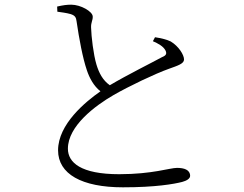

<svg xmlns="http://www.w3.org/2000/svg" viewBox="-20 -776 1040 820"><path d="M224 -748 225 -726C239 -724 264 -721 281 -716C301 -710 305 -701 307 -685C318 -610 333 -529 351 -476C362 -443 380 -409 409 -386C346 -342 228 -246 228 -134C228 -33 329 24 505 24C644 24 723 10 758 1C777 -4 792 -13 792 -25C792 -51 766 -59 736 -59C705 -59 631 -32 489 -32C325 -32 270 -82 270 -141C270 -238 387 -325 465 -370C531 -408 642 -461 701 -482C740 -496 766 -504 766 -522C766 -541 744 -578 709 -599C693 -607 668 -613 642 -617L633 -600C656 -590 678 -578 687 -560C693 -547 690 -539 672 -532C632 -510 523 -456 449 -412C419 -433 403 -464 392 -500C379 -543 370 -620 369 -658C368 -681 377 -689 376 -706C375 -727 325 -756 284 -756C266 -756 250 -754 224 -748Z"/></svg>

Font: Noto Serif KR Light
Style: Regular
Weight: 300
Designer: Ryoko NISHIZUKA 西塚涼子 (kana & ideographs); Frank Grießhammer (Latin, Greek & Cyrillic); Wenlong ZHANG 张文龙 (bopomofo); San
Foundry: Adobe
Version: Version 2.001;hotconv 1.1.0;makeotfexe 2.6.0